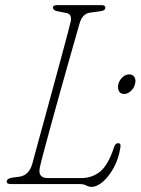

<svg xmlns="http://www.w3.org/2000/svg" viewBox="-20 -720 550 751"><path d="M292.5 0H23Q4 0 6.5 -11.5Q7 -21.5 27.5 -25L57 -29Q94 -35 106.5 -80Q111.5 -99 123.5 -143Q135.5 -187 151.5 -245.2Q167.5 -303.5 184.5 -366Q201.5 -428.5 216.8 -485Q232 -541.5 242.8 -582Q253.5 -622.5 256.5 -636Q259.5 -649 255.5 -658Q251.5 -667 240.5 -669L204.5 -676Q187 -679.5 187 -690.5Q187 -700 205 -700H377.5Q392 -700 392 -690Q392 -678 372 -676L332 -670.5Q302 -666.5 291 -627.5Q287.5 -616 276 -575.2Q264.5 -534.5 248 -476.5Q231.5 -418.5 213.5 -354Q195.5 -289.5 179.2 -230Q163 -170.5 151.2 -126.5Q139.5 -82.5 136 -66Q126.5 -23.5 167 -23.5H297Q341 -23.5 372 -49Q403 -74.5 426 -144Q431 -160 442 -160Q454 -160 451 -144Q444.5 -100.5 425.5 -65.2Q406.5 -30 382.8 -9.5Q359 11 338.5 11Q327.5 11 317.5 5.5Q307.5 0 292.5 0ZM465.5 -352.5Q451 -352.5 445 -364Q439 -375.5 443 -391Q447 -406.5 459 -417.8Q471 -429 485.5 -429Q500 -429 506.2 -417.8Q512.5 -406.5 508 -391Q504 -375 491.8 -363.8Q479.5 -352.5 465.5 -352.5Z"/></svg>

Font: Fraunces 72pt S100 Thin
Style: Italic
Weight: 100
Italic angle: -16°
Version: Version 1.000; ttfautohint (v1.8.3)